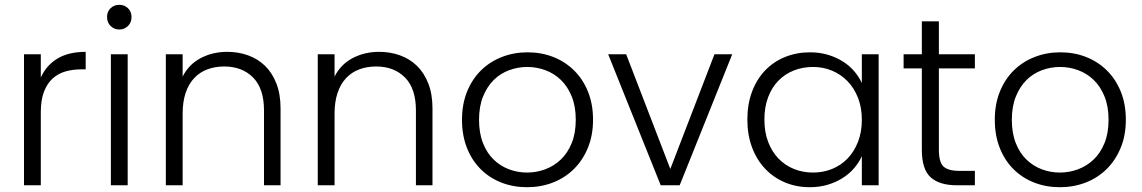

<svg xmlns="http://www.w3.org/2000/svg" viewBox="-20 -772 4759 800"><path d="M150 0H80V-546H150V-449Q173 -500 219.5 -528Q266 -556 337 -556V-483H318Q284 -483 253.5 -474.5Q223 -466 200 -445.5Q177 -425 163.5 -390.5Q150 -356 150 -305Z M442 -546H512V0H442ZM477 -649Q456 -649 441 -663.5Q426 -678 426 -701Q426 -724 441 -738Q456 -752 477 -752Q498 -752 513 -738Q528 -724 528 -701Q528 -678 513 -663.5Q498 -649 477 -649Z M1080 -312Q1080 -403 1034.5 -449Q989 -495 914 -495Q876 -495 844 -483Q812 -471 789 -446.5Q766 -422 753.5 -385Q741 -348 741 -298V0H671V-546H741V-453Q767 -504 816.5 -530Q866 -556 927 -556Q973 -556 1013.5 -541.5Q1054 -527 1084 -498Q1114 -469 1131.5 -424.5Q1149 -380 1149 -320V0H1080Z M1713 -312Q1713 -403 1667.5 -449Q1622 -495 1547 -495Q1509 -495 1477 -483Q1445 -471 1422 -446.5Q1399 -422 1386.5 -385Q1374 -348 1374 -298V0H1304V-546H1374V-453Q1400 -504 1449.5 -530Q1499 -556 1560 -556Q1606 -556 1646.5 -541.5Q1687 -527 1717 -498Q1747 -469 1764.5 -424.5Q1782 -380 1782 -320V0H1713Z M2451 -273Q2451 -208 2429.5 -156Q2408 -104 2371 -67.5Q2334 -31 2284 -11.5Q2234 8 2176 8Q2118 8 2068.5 -11.5Q2019 -31 1982.5 -67.5Q1946 -104 1925.5 -156Q1905 -208 1905 -273Q1905 -338 1926 -390Q1947 -442 1984 -478.5Q2021 -515 2071 -534.5Q2121 -554 2178 -554Q2236 -554 2285.5 -534.5Q2335 -515 2372 -478.5Q2409 -442 2430 -390Q2451 -338 2451 -273ZM1976 -273Q1976 -217 1992.5 -175.5Q2009 -134 2037 -107Q2065 -80 2101 -66.5Q2137 -53 2176 -53Q2215 -53 2251.5 -66.5Q2288 -80 2316.5 -107Q2345 -134 2362 -175.5Q2379 -217 2379 -273Q2379 -329 2362 -370.5Q2345 -412 2317 -439Q2289 -466 2252.5 -479.5Q2216 -493 2177 -493Q2138 -493 2101.5 -479.5Q2065 -466 2037.5 -439Q2010 -412 1993 -370.5Q1976 -329 1976 -273Z M2589 -546 2773 -68 2957 -546H3031L2812 0H2733L2514 -546Z M3094 -274Q3094 -338 3113.5 -390Q3133 -442 3168 -478.5Q3203 -515 3251 -534.5Q3299 -554 3355 -554Q3396 -554 3430.5 -543.5Q3465 -533 3492.5 -515.5Q3520 -498 3539.5 -475Q3559 -452 3571 -426V-546H3641V0H3571V-121Q3559 -95 3539 -71.5Q3519 -48 3491.5 -30.5Q3464 -13 3429.5 -2.5Q3395 8 3354 8Q3298 8 3250.5 -12Q3203 -32 3168 -69Q3133 -106 3113.5 -158Q3094 -210 3094 -274ZM3571 -273Q3571 -324 3555 -364.5Q3539 -405 3511.5 -433.5Q3484 -462 3447 -477.5Q3410 -493 3368 -493Q3325 -493 3288 -478.5Q3251 -464 3223.5 -436Q3196 -408 3180.5 -367Q3165 -326 3165 -274Q3165 -222 3180.5 -181Q3196 -140 3223.5 -111.5Q3251 -83 3288 -68Q3325 -53 3368 -53Q3410 -53 3447 -68Q3484 -83 3511.5 -111.5Q3539 -140 3555 -181Q3571 -222 3571 -273Z M3821 -487H3745V-546H3821V-683H3892V-546H4042V-487H3892V-148Q3892 -97 3911 -78.5Q3930 -60 3978 -60H4042V0H3967Q3895 0 3858 -33Q3821 -66 3821 -148Z M4671 -273Q4671 -208 4649.5 -156Q4628 -104 4591 -67.5Q4554 -31 4504 -11.5Q4454 8 4396 8Q4338 8 4288.5 -11.5Q4239 -31 4202.5 -67.5Q4166 -104 4145.5 -156Q4125 -208 4125 -273Q4125 -338 4146 -390Q4167 -442 4204 -478.5Q4241 -515 4291 -534.5Q4341 -554 4398 -554Q4456 -554 4505.5 -534.5Q4555 -515 4592 -478.5Q4629 -442 4650 -390Q4671 -338 4671 -273ZM4196 -273Q4196 -217 4212.5 -175.5Q4229 -134 4257 -107Q4285 -80 4321 -66.5Q4357 -53 4396 -53Q4435 -53 4471.5 -66.5Q4508 -80 4536.5 -107Q4565 -134 4582 -175.5Q4599 -217 4599 -273Q4599 -329 4582 -370.5Q4565 -412 4537 -439Q4509 -466 4472.5 -479.5Q4436 -493 4397 -493Q4358 -493 4321.5 -479.5Q4285 -466 4257.5 -439Q4230 -412 4213 -370.5Q4196 -329 4196 -273Z"/></svg>

Font: SVN-Poppins Light
Style: Regular
Weight: 300
Designer: Ninad Kale (Devanagari), Jonny Pinhorn (Latin)
Foundry: Indian Type Foundry
Version: Version 3.002 2017; ttfautohint (v1.8.3)